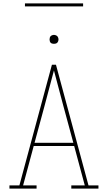

<svg xmlns="http://www.w3.org/2000/svg" viewBox="-20 -1119 640 1139"><path d="M197 0H36V-19H95L288 -735H312L505 -19H564V0H403V-19H483L420 -253H180L117 -19H197ZM185 -272H415L356 -490Q342 -543 328 -595.5Q314 -648 300 -701Q286 -648 272 -595.5Q258 -543 244 -490ZM300 -859Q295 -859 289.5 -860.5Q284 -862 280.5 -865.5Q277 -869 275.5 -874.5Q274 -880 274 -885Q274 -890 275.5 -895.5Q277 -901 280.5 -904.5Q284 -908 289.5 -910Q295 -912 300 -912Q305 -912 310.5 -910Q316 -908 319.5 -904.5Q323 -901 325 -895.5Q327 -890 327 -885Q327 -880 325 -874.5Q323 -869 319.5 -865.5Q316 -862 310.5 -860.5Q305 -859 300 -859ZM128 -1081V-1099H473V-1081Z"/></svg>

Font: Iosevka HT Thin Extended
Style: Regular
Weight: 100
Width: 7
Monospace: yes
Designer: Belleve Invis
Foundry: Belleve Invis
Version: Version 32.3.0; ttfautohint (v1.8.4)